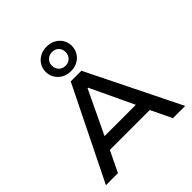

<svg xmlns="http://www.w3.org/2000/svg" viewBox="-257 -1191 1377 1377"><g transform="rotate(-45 432.0 -502.0)"><path d="M30 0 378 -705H486L834 0H710L614 -199L670 -159H192L248 -199L152 0ZM429 -585 260 -231 230 -256H632L601 -231L434 -585ZM432 -755Q393 -755 363.5 -771.5Q334 -788 316.5 -816.5Q299 -845 299 -880Q299 -916 316 -943.5Q333 -971 363 -987.5Q393 -1004 432 -1004Q470 -1004 500 -987.5Q530 -971 547 -943Q564 -915 564 -880Q564 -845 547 -816.5Q530 -788 500 -771.5Q470 -755 432 -755ZM432 -810Q462 -810 481.5 -830Q501 -850 501 -881Q501 -910 482 -929.5Q463 -949 431 -949Q402 -949 382 -929.5Q362 -910 362 -881Q362 -850 381.5 -830Q401 -810 432 -810Z"/></g></svg>

Font: Nunito Sans 7pt SemiExpanded SemiBold
Style: Regular
Weight: 600
Width: 6
Designer: Vernon Adams
Foundry: Vernon Adams
Version: Version 3.101;gftools[0.9.27]